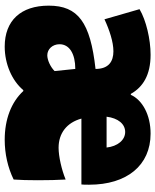

<svg xmlns="http://www.w3.org/2000/svg" viewBox="58 -707 660 816"><g transform="rotate(90 388.0 -299.0)"><path d="M367 -68C414 -17 487 11 574 11C633 11 692 -2 743 -27C745 -55 746 -88 746 -130C746 -172 745 -216 743 -248C702 -231 645 -218 608 -218C546 -218 501 -253 484 -315H764C765 -324 765 -332 765 -348C765 -508 683 -609 548 -609C468 -609 405 -574 383 -525H379C350 -577 298 -609 213 -609C147 -609 66 -590 19 -562L62 -413C107 -434 158 -451 198 -451C241 -451 273 -431 273 -375C75 -353 4 -301 4 -176C4 -57 68 11 178 11C252 11 323 -20 363 -68ZM541 -501C575 -501 602 -469 607 -422H476C482 -471 507 -501 541 -501ZM282 -201C264 -183 235 -170 215 -170C189 -170 168 -192 168 -222C168 -265 210 -289 273 -289Z"/></g></svg>

Font: Ranchers
Style: Regular
Weight: 400
Designer: Pablo Impallari, Brenda Gallo
Foundry: Pablo Impallari, Brenda Gallo
Version: Version 1.000